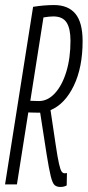

<svg xmlns="http://www.w3.org/2000/svg" viewBox="-25 -730 347 760"><path d="M-5 0 106 -703Q150 -710 189 -710Q245 -710 273.5 -675.5Q302 -641 302 -567Q302 -463 267 -390.5Q232 -318 175 -294Q188 -207 195.5 -156.5Q203 -106 208.5 -82Q214 -58 219 -51Q224 -44 231 -44Q235 -44 240 -45L239 4Q229 10 214 10Q200 10 191.5 3Q183 -4 176 -32Q169 -60 159.5 -119.5Q150 -179 134 -284Q130 -284 125 -284Q109 -284 100.5 -284.5Q92 -285 87 -285L42 0ZM129 -330Q164 -330 192.5 -361Q221 -392 237.5 -446Q254 -500 254 -569Q254 -617 238.5 -641Q223 -665 186 -665Q178 -665 168.5 -664Q159 -663 147 -661L95 -331Q109 -330 129 -330Z"/></svg>

Font: Georama ExtraCondensed Light
Style: Italic
Weight: 300
Width: 2
Italic angle: -9°
Designer: Jean-Baptiste Levee
Foundry: Production Type
Version: Version 1.000